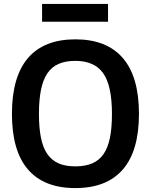

<svg xmlns="http://www.w3.org/2000/svg" viewBox="-20 -951 771 981"><path d="M195 -931H532V-840H195ZM365 10Q205 10 123 -85Q41 -180 41 -369Q41 -559 123 -654.5Q205 -750 365 -750Q525 -750 607.5 -654.5Q690 -559 690 -369Q690 -180 607.5 -85Q525 10 365 10ZM365 -101Q415 -101 450.5 -116Q486 -131 508.5 -163Q531 -195 541.5 -246Q552 -297 552 -369Q552 -513 507.5 -576.5Q463 -640 365 -640Q316 -640 280.5 -625Q245 -610 222.5 -577Q200 -544 189.5 -492.5Q179 -441 179 -369Q179 -297 189.5 -246Q200 -195 222.5 -163Q245 -131 280 -116Q315 -101 365 -101Z"/></svg>

Font: Encode Sans Narrow
Style: SemiBold
Weight: 600
Designer: Pablo Impallari, Andres Torresi
Foundry: Pablo Impallari, Andres Torresi
Version: Version 1.000; ttfautohint (v1.00) -l 8 -r 50 -G 200 -x 14 -